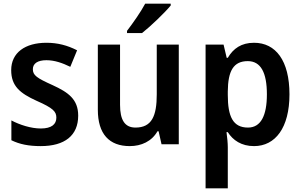

<svg xmlns="http://www.w3.org/2000/svg" viewBox="-20 -786 1642 1046"><path d="M406 -156C406 -245 352 -283 267 -322C180 -361 159 -376 159 -409C159 -440 185 -458 233 -458C277 -458 320 -443 363 -422L400 -512C347 -539 294 -553 233 -553C117 -553 41 -499 41 -404C41 -317 89 -278 179 -237C270 -197 287 -178 287 -145C287 -109 261 -86 202 -86C149 -86 87 -106 42 -130V-22C87 0 136 10 202 10C333 10 406 -48 406 -156Z M910 -756V-766H771C747 -721 705 -661 672 -618V-606H754C801 -643 879 -718 910 -756ZM954 -543H834V-272C834 -154 807 -91 718 -91C660 -91 634 -132 634 -215V-543H513V-188C513 -56 575 10 687 10C750 10 807 -16 838 -71H844L860 0H954Z M1364 -553C1295 -553 1251 -522 1221 -471H1215L1198 -543H1100V240H1221V17C1221 -6 1218 -37 1214 -66H1221C1249 -22 1295 10 1364 10C1480 10 1557 -90 1557 -272C1557 -456 1482 -553 1364 -553ZM1330 -453C1401 -453 1434 -390 1434 -272C1434 -156 1401 -91 1331 -91C1249 -91 1221 -151 1221 -269V-288C1222 -400 1252 -453 1330 -453Z"/></svg>

Font: Noto Sans Thai SemCond SemBd
Style: Regular
Weight: 600
Width: 4
Designer: Monotype Design Team
Foundry: Monotype Imaging Inc.
Version: Version 2.002